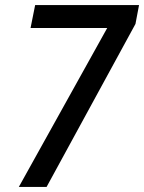

<svg xmlns="http://www.w3.org/2000/svg" viewBox="-20 -734 566 754"><path d="M54 0 401 -624H100L118 -714H526L512 -640L163 0Z"/></svg>

Font: Noto Sans SemiCondensed Medium
Style: Italic
Weight: 500
Width: 4
Italic angle: -12°
Designer: Monotype Design Team
Foundry: Monotype Imaging Inc.
Version: Version 2.013; ttfautohint (v1.8.4.7-5d5b)